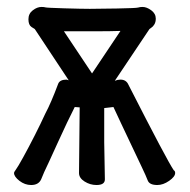

<svg xmlns="http://www.w3.org/2000/svg" viewBox="-20 -511 540 547"><path d="M68.8 16.1Q50.8 16.1 35.4 4.2Q20 -7.8 20 -18.1Q20 -21 25.4 -28.1Q30.8 -35.2 46.4 -63.5Q62 -91.8 79.1 -125.5Q96.2 -159.2 108.9 -187Q125 -216.8 146 -272.9Q150.9 -284.2 169.9 -284.2Q172.9 -283.2 175.8 -282.2L79.1 -428.2L69.8 -434.1Q61 -439.9 61 -456.1Q61 -472.2 73.5 -481.7Q85.9 -491.2 98.1 -491.2Q106 -491.2 109.4 -490Q112.8 -488.8 162.8 -487.3Q212.9 -485.8 235.8 -485.8Q258.8 -485.8 313.5 -486.8Q368.2 -487.8 373.5 -489.5Q378.9 -491.2 386.2 -491.2Q397.9 -491.2 410.9 -481.7Q423.8 -472.2 423.8 -458Q423.8 -448.2 419.9 -441.7Q416 -435.1 411.1 -432.1L405.8 -428.2L307.1 -280.8Q314.9 -284.2 323.2 -284.2Q339.8 -284.2 346.2 -269Q457 -51.8 475.1 -25.9Q479 -23.9 479 -18.1Q479 -7.8 461.9 4.2Q444.8 16.1 428.2 16.1Q405.8 16.1 400.9 3.2Q396 -9.8 383.5 -35.9Q371.1 -62 355.5 -95Q339.8 -127.9 325 -159.4Q310.1 -190.9 303.2 -206.1L276.9 -203.1V-106L278.8 0Q278.8 16.1 254.9 16.1Q236.8 16.1 220.9 6.1Q205.1 -3.9 205.1 -18.1L207 -205.1L192.9 -206.1Q172.9 -167 144.5 -104.5Q116.2 -42 106 -21L97.2 0Q89.8 16.1 68.8 16.1ZM242.2 -301.8 323.2 -422.9Q293.9 -421.9 256.8 -421.9Q166 -421.9 162.1 -421.9Z"/></svg>

Font: LXGW WenKai Mono GB Screen
Style: Regular
Weight: 400
Monospace: yes
Designer: LXGW / Fontworks Inc.
Foundry: LXGW / Fontworks Inc.
Version: Version 1.510;January 18,2025